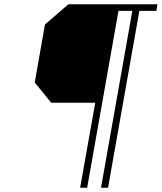

<svg xmlns="http://www.w3.org/2000/svg" viewBox="-20 -757 759 901"><path d="M356 124 427 -275H220L143 -370L191 -642L301 -737H719L714 -706H634L487 124H454L601 -706H536L389 124Z"/></svg>

Font: Tomorrow ExtraLight
Style: Italic
Weight: 275
Italic angle: -10°
Designer: Tony de Marco, Monica Rizzolli
Foundry: Just in Type
Version: Version 2.002